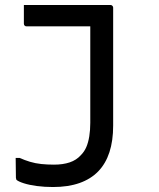

<svg xmlns="http://www.w3.org/2000/svg" viewBox="-20 -552 640 772"><path d="M424 -532Q427 -532 429.5 -530.5Q432 -529 433.5 -526.5Q435 -524 435 -521Q435 -472 435 -426.5Q435 -381 435 -336Q435 -291 435 -245Q435 -199 435 -150Q435 -101 435 -47Q435 14 420 60Q405 106 375 137Q345 168 299.5 184Q254 200 193 200Q159 200 128.5 196Q98 192 76 185Q54 178 46 171Q46 169 45 167Q44 165 44 163Q44 143 43.5 123Q43 103 43 83H59Q79 92 100.5 98.5Q122 105 146 107.5Q170 110 197 110Q233 110 260 101Q287 92 305 72Q319 58 327 39.5Q335 21 339 -4Q343 -29 343 -58Q343 -112 343 -159.5Q343 -207 343 -252Q343 -297 343 -344Q343 -391 343 -446H331Q301 -446 270.5 -446Q240 -446 209 -446Q178 -446 148 -446Q118 -446 87 -446Q82 -446 79 -449Q76 -452 76 -457Q76 -476 76 -494.5Q76 -513 76 -532Q119 -532 162.5 -532Q206 -532 249.5 -532Q293 -532 337 -532Q381 -532 424 -532Z"/></svg>

Font: Recursive Monospace
Style: Regular
Weight: 400
Version: Version 1.047